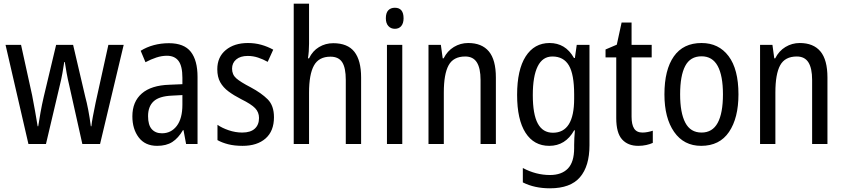

<svg xmlns="http://www.w3.org/2000/svg" viewBox="-20 -846 4571 1040"><path d="M355 -384Q347 -417 341 -450Q335 -483 331 -510H328Q324 -482 318 -449Q312 -416 304 -384L229 -66H134L10 -603H94L154 -330Q162 -288 170 -244Q178 -200 184 -162H187Q192 -195 199.5 -237Q207 -279 217 -322L284 -603H376L442 -321Q450 -292 458 -250.5Q466 -209 472 -162H475Q477 -183 483.5 -217Q490 -251 498 -290L567 -603H650L522 -66H426Z M895 -612Q977 -612 1013.5 -565.5Q1050 -519 1050 -429V-66H988L974 -141H971Q946 -98 913.5 -77Q881 -56 831 -56Q766 -56 731.5 -101.5Q697 -147 697 -216Q697 -295 748 -339.5Q799 -384 898 -387L968 -390V-425Q968 -488 947 -516Q926 -544 884 -544Q856 -544 827 -534.5Q798 -525 768 -509L742 -571Q774 -591 813 -601.5Q852 -612 895 -612ZM911 -328Q842 -325 812 -297Q782 -269 782 -217Q782 -169 802 -146.5Q822 -124 857 -124Q907 -124 937.5 -164Q968 -204 968 -279V-331Z M1464 -211Q1464 -136 1418.5 -96Q1373 -56 1294 -56Q1250 -56 1216.5 -64.5Q1183 -73 1158 -87V-170Q1182 -153 1218.5 -140.5Q1255 -128 1292 -128Q1337 -128 1360 -149Q1383 -170 1383 -207Q1383 -238 1362 -260Q1341 -282 1286 -309Q1247 -329 1218 -350.5Q1189 -372 1173 -400.5Q1157 -429 1157 -471Q1157 -537 1203 -575Q1249 -613 1323 -613Q1361 -613 1395 -603.5Q1429 -594 1460 -577L1430 -511Q1405 -525 1378 -534Q1351 -543 1322 -543Q1282 -543 1259.5 -524Q1237 -505 1237 -474Q1237 -442 1259.5 -422Q1282 -402 1338 -373Q1396 -342 1430 -308Q1464 -274 1464 -211Z M1654 -609Q1654 -566 1648 -530H1654Q1673 -570 1708 -591Q1743 -612 1785 -612Q1863 -612 1899.5 -565.5Q1936 -519 1936 -426V-66H1853V-413Q1853 -479 1833.5 -509Q1814 -539 1770 -539Q1707 -539 1680.5 -491Q1654 -443 1654 -344V-66H1571V-826H1654Z M2119 -804Q2166 -804 2166 -747Q2166 -720 2153.5 -705Q2141 -690 2119 -690Q2097 -690 2083.5 -705Q2070 -720 2070 -747Q2070 -776 2083 -790Q2096 -804 2119 -804ZM2159 -603V-66H2076V-603Z M2516 -613Q2590 -613 2628 -567.5Q2666 -522 2666 -426V-66H2583V-413Q2583 -476 2563 -508Q2543 -540 2500 -540Q2436 -540 2410 -492.5Q2384 -445 2384 -345V-66H2301V-603H2368L2378 -530H2383Q2403 -570 2438.5 -591.5Q2474 -613 2516 -613Z M2957 -613Q2999 -613 3032 -593.5Q3065 -574 3089 -532H3094L3104 -603H3173V-59Q3173 54 3121.5 114Q3070 174 2959 174Q2875 174 2812 142V64Q2883 102 2959 102Q3022 102 3056 67Q3090 32 3090 -44V-61Q3090 -76 3091 -98Q3092 -120 3094 -140H3090Q3043 -56 2955 -56Q2872 -56 2826.5 -127Q2781 -198 2781 -332Q2781 -468 2827.5 -540.5Q2874 -613 2957 -613ZM2972 -540Q2919 -540 2892.5 -486.5Q2866 -433 2866 -331Q2866 -227 2893 -177Q2920 -127 2975 -127Q3090 -127 3090 -311V-335Q3090 -443 3061.5 -491.5Q3033 -540 2972 -540Z M3460 -128Q3474 -128 3489 -131Q3504 -134 3516 -138V-72Q3501 -65 3480.5 -60.5Q3460 -56 3437 -56Q3381 -56 3349.5 -91Q3318 -126 3318 -206V-535H3260V-578L3321 -604L3347 -724H3401V-603H3510V-535H3401V-214Q3401 -171 3415 -149.5Q3429 -128 3460 -128Z M3980 -335Q3980 -207 3929 -131.5Q3878 -56 3778 -56Q3684 -56 3631.5 -131.5Q3579 -207 3579 -335Q3579 -468 3630 -540.5Q3681 -613 3780 -613Q3873 -613 3926.5 -542Q3980 -471 3980 -335ZM3664 -335Q3664 -235 3692 -181.5Q3720 -128 3780 -128Q3839 -128 3867.5 -180.5Q3896 -233 3896 -335Q3896 -436 3867.5 -488.5Q3839 -541 3780 -541Q3719 -541 3691.5 -488.5Q3664 -436 3664 -335Z M4312 -613Q4386 -613 4424 -567.5Q4462 -522 4462 -426V-66H4379V-413Q4379 -476 4359 -508Q4339 -540 4296 -540Q4232 -540 4206 -492.5Q4180 -445 4180 -345V-66H4097V-603H4164L4174 -530H4179Q4199 -570 4234.5 -591.5Q4270 -613 4312 -613Z"/></svg>

Font: Noto Sans Malayalam UI Condensed
Style: Regular
Weight: 400
Width: 3
Designer: Jelle Bosma - Monotype Design Team
Foundry: Monotype Imaging Inc.
Version: Version 2.104; ttfautohint (v1.8.4.7-5d5b)